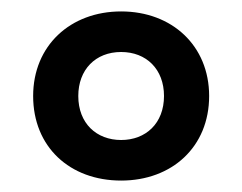

<svg xmlns="http://www.w3.org/2000/svg" viewBox="-20 -744 424 336"><path d="M192 -428C281 -428 346 -487 346 -576C346 -664 281 -724 192 -724C103 -724 38 -664 38 -576C38 -487 102 -428 192 -428ZM192 -499C149 -499 117 -528 117 -576C117 -622 147 -653 192 -653C236 -653 267 -623 267 -576C267 -528 235 -499 192 -499Z"/></svg>

Font: Noto Sans Telugu Condensed SemiBold
Style: Regular
Weight: 600
Width: 3
Designer: Jelle Bosma - Monotype Design Team
Foundry: Monotype Imaging Inc.
Version: Version 2.005